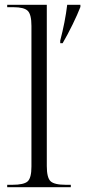

<svg xmlns="http://www.w3.org/2000/svg" viewBox="-20 -780 355 800"><path d="M231 -611Q241 -649 248.5 -687.5Q256 -726 260 -760H315V-751Q303 -720 282.5 -678Q262 -636 241 -600H231ZM10 0V-10H31Q80 -10 95.5 -24.5Q111 -39 111 -86V-672Q111 -720 95.5 -735Q80 -750 36 -750H10V-760H175V-88Q175 -40 190.5 -25Q206 -10 255 -10H275V0Z"/></svg>

Font: Noto Serif Display Light
Style: Regular
Weight: 300
Designer: Monotype Design Team
Foundry: Monotype Imaging Inc.
Version: Version 2.009